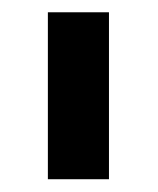

<svg xmlns="http://www.w3.org/2000/svg" viewBox="-20 -747 253 308"><path d="M154.8 -727.3V-459.5H56.8V-727.3Z"/></svg>

Font: Inter Zeller Semi Bold
Style: Regular
Weight: 600
Designer: Rasmus Andersson; Joe Bland
Foundry: zeller
Version: Version 3.015;git-dec3a8cb1